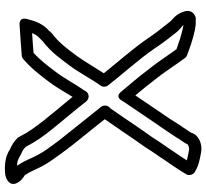

<svg xmlns="http://www.w3.org/2000/svg" viewBox="-50 -762 857 798"><g transform="rotate(-90 379.0 -362.5)"><path d="M15 -728C23 -705 40 -695 51 -688C60 -674 66 -663 77 -638C89 -612 103 -589 117 -570C142 -534 172 -494 200 -460C228 -426 255 -391 283 -356C251 -311 198 -231 167 -188C154 -168 144 -152 134 -138L133 -137C108 -98 79 -60 54 -17C48 -7 51 9 62 17C86 33 115 39 144 44C184 52 220 30 226 5C231 -5 239 -14 248 -29C268 -57 283 -85 304 -114C323 -141 357 -193 382 -229C404 -203 429 -172 444 -152L445 -151C477 -112 505 -66 538 -22C540 -19 544 -16 549 -14C581 -2 611 9 648 17C648 17 649 18 650 18L677 22H702C706 22 710 21 713 19C754 -1 722 -52 707 -67L697 -76C691 -81 689 -84 686 -88C662 -118 638 -148 617 -180C574 -242 522 -300 474 -360C495 -392 525 -443 543 -468C574 -510 601 -547 638 -574L641 -577L654 -591C688 -621 696 -668 699 -678C710 -716 673 -710 673 -710C631 -707 591 -705 547 -701C543 -701 537 -698 533 -695C495 -662 466 -625 437 -586C419 -563 395 -521 376 -490C344 -529 309 -570 279 -608C251 -644 231 -670 210 -711C209 -713 208 -716 206 -718C191 -733 175 -743 158 -750C152 -754 145 -758 137 -761C114 -771 87 -772 66 -771C44 -770 31 -764 21 -754C15 -748 12 -737 15 -728ZM89 -721C101 -720 109 -719 117 -715C122 -713 129 -709 136 -705C137 -704 139 -703 140 -703C146 -701 158 -695 168 -685C191 -641 211 -613 239 -578C278 -529 320 -481 357 -433C362 -427 371 -423 377 -423H378C388 -423 396 -429 400 -436C402 -439 402 -440 402 -440C424 -471 458 -532 477 -556C504 -592 528 -624 559 -652C588 -655 615 -656 641 -658C636 -646 630 -636 621 -628L606 -613C561 -579 533 -538 503 -498C477 -463 443 -400 423 -374C416 -365 417 -351 423 -343C473 -279 533 -213 575 -152C598 -117 622 -86 646 -56C651 -50 659 -43 665 -38L673 -31C674 -30 674 -29 674 -29L659 -32C628 -39 602 -48 574 -58C544 -99 517 -142 484 -182C462 -212 423 -257 399 -286C399 -286 377 -319 358 -281C357 -280 356 -279 356 -278C334 -246 285 -173 264 -142C240 -109 226 -85 207 -58C199 -42 187 -31 178 -11C171 -7 162 -4 154 -6C138 -9 123 -12 112 -15C132 -47 154 -77 175 -109C187 -125 198 -144 209 -160C242 -205 297 -289 327 -331L335 -340C342 -349 341 -363 334 -372C302 -411 270 -452 238 -492C210 -526 182 -562 157 -598C145 -615 133 -636 123 -658C111 -685 103 -701 90 -720Z"/></g></svg>

Font: Hussar Pisanka
Style: Out
Weight: 400
Designer: Robert Jablonski
Foundry: Cannot Into Space Fonts
Version: Version 1.070